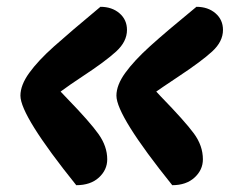

<svg xmlns="http://www.w3.org/2000/svg" viewBox="-20 -569 701 564"><path d="M353 -481Q353 -447 321.5 -418Q290 -389 223 -345Q185 -320 158 -300L177 -280Q244 -211 269.5 -175Q295 -139 295 -101Q295 -70 270.5 -47.5Q246 -25 204 -25Q40 -229 40 -288Q40 -319 66 -355Q92 -391 138.5 -432.5Q185 -474 275 -549Q309 -549 331 -530Q353 -511 353 -481ZM635 -481Q635 -447 603.5 -418Q572 -389 504 -344Q450 -308 439 -300L453 -285Q523 -213 549.5 -177Q576 -141 576 -101Q576 -70 551.5 -47.5Q527 -25 486 -25Q322 -229 322 -288Q322 -319 348 -355Q374 -391 421 -433.5Q468 -476 557 -549Q591 -549 613 -530Q635 -511 635 -481Z"/></svg>

Font: Lemonada SemiBold
Style: Regular
Weight: 600
Designer: Mohamed Gaber (Arabic) Eduardo Tunni (Latin)
Foundry: Kief Type Foundry
Version: Version 3.006